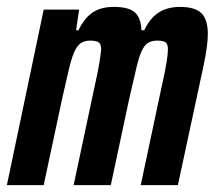

<svg xmlns="http://www.w3.org/2000/svg" viewBox="-30 -538 624 558"><path d="M-10 0 97 -510H200L191 -450H198Q210 -475 225 -490Q240 -505 258.5 -511.5Q277 -518 300 -518Q345 -518 362.5 -501.5Q380 -485 381 -450H389Q401 -475 416.5 -490Q432 -505 451.5 -511.5Q471 -518 492 -518Q537 -518 555.5 -499.5Q574 -481 574 -439Q574 -423 571 -400.5Q568 -378 562 -349L487 0H379L440 -287Q450 -331 454 -356.5Q458 -382 458 -394Q458 -411 450.5 -415.5Q443 -420 427 -420Q410 -420 399.5 -413Q389 -406 381 -388Q373 -370 365.5 -337Q358 -304 346 -253L292 0H184L245 -287Q255 -331 259 -356.5Q263 -382 264 -394Q264 -411 256 -415.5Q248 -420 232 -420Q215 -420 204 -412Q193 -404 185 -385Q177 -366 169.5 -333.5Q162 -301 151 -253L97 0Z"/></svg>

Font: Saira ExtraCondensed
Style: Bold Italic
Weight: 700
Width: 2
Italic angle: -12°
Designer: Hector Gatti with collaboration of the Omnibus-Type team
Foundry: Omnibus-Type
Version: Version 1.101